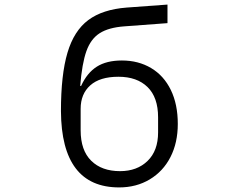

<svg xmlns="http://www.w3.org/2000/svg" viewBox="-20 -805 1040 838"><path d="M756 -264Q756 -182 724 -119.5Q692 -57 633.5 -22Q575 13 500 13Q248 13 246 -320Q246 -479 274.5 -575Q303 -671 365.5 -717.5Q428 -764 533 -772L711 -785V-704L523 -690Q454 -685 415 -660Q376 -635 357 -581.5Q338 -528 330 -430H334Q360 -487 402.5 -514Q445 -541 512 -541Q584 -541 639.5 -508Q695 -475 725.5 -412.5Q756 -350 756 -264ZM670 -293Q670 -380 624 -425Q578 -470 497 -470Q416 -470 374 -432.5Q332 -395 332 -330V-236Q332 -149 378 -103.5Q424 -58 504 -58Q578 -58 624 -102.5Q670 -147 670 -227Z"/></svg>

Font: IBM Plex Sans JP
Style: Regular
Weight: 400
Designer: Mike Abbink; Paul van der Laan; Pieter van Rosmalen; Wujin Sim; Yejin Wi; Jinhee Kim; Boomi Park; Yona Kim; Kichan Ma
Foundry: Sandoll Inc.
Version: Version 1.001